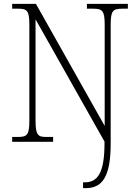

<svg xmlns="http://www.w3.org/2000/svg" viewBox="-20 -734 716 994"><path d="M410 240H423C507 240 553 186 553 9V-605C553 -679 564 -689 615 -689H642V-714H430V-689H462C510 -689 522 -679 522 -605V-82L166 -714H43V-689H74C120 -689 132 -679 132 -606V-109C132 -35 120 -25 73 -25H43V0H255V-25H218C177 -25 164 -35 164 -109V-634L521 -1V9C521 165 483 210 419 210H410Z"/></svg>

Font: Noto Serif Ethiopic SemiCondensed ExtraLight
Style: Regular
Weight: 200
Width: 4
Designer: Monotype Design Team
Foundry: Monotype Imaging Inc.
Version: Version 2.102